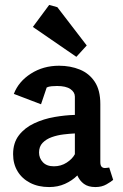

<svg xmlns="http://www.w3.org/2000/svg" viewBox="-20 -753 498 777"><path d="M179 4Q135 4 102 -13Q69 -30 51 -60Q33 -90 33 -129Q33 -175 56.5 -205.5Q80 -236 118.5 -254Q157 -272 200.5 -279.5Q244 -287 283 -288V-362Q283 -380 265 -392.5Q247 -405 211 -405Q201 -405 189 -404Q177 -403 169 -399L146 -331L36 -373Q55 -423 105 -455Q155 -487 219 -487Q265 -487 303 -471.5Q341 -456 363.5 -422Q386 -388 386 -332V-97Q386 -84 391 -78.5Q396 -73 405 -73Q410 -73 415 -74Q420 -75 422 -75L438 -25Q430 -18 411 -7Q392 4 366 4Q337 4 319.5 -9Q302 -22 293 -43Q272 -22 243 -9Q214 4 179 4ZM198 -80Q227 -80 250 -95Q273 -110 283 -129V-213Q262 -212 237 -209Q212 -206 189.5 -198Q167 -190 152.5 -175Q138 -160 138 -136Q138 -113 153.5 -96.5Q169 -80 198 -80ZM289 -523 113 -644 179 -733 212 -724 331 -569Z"/></svg>

Font: Kreon Light Medium
Style: Regular
Weight: 500
Version: Version 2.002